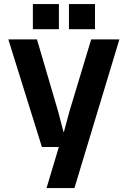

<svg xmlns="http://www.w3.org/2000/svg" viewBox="-20 -759 645 969"><path d="M166.6 -560 273.4 -196.4 300.5 -93.1H302.5L330.3 -196.4L440.2 -560H582.5L355.7 190H214.9L277 -17.2H191.5L22.1 -560ZM145.9 -738.6H277.3V-611.8H145.9ZM328 -738.6H459.4V-611.8H328Z"/></svg>

Font: TASA Explorer VF
Style: Regular
Weight: 400
Designer: Weizhong Zhang
Foundry: Local Remote
Version: Version 1.000;Glyphs 3.2 (3192)